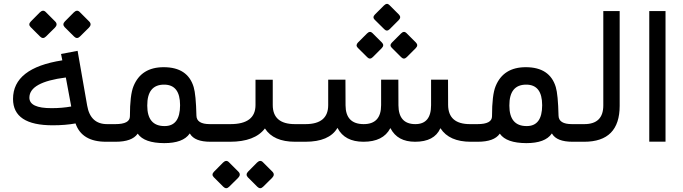

<svg xmlns="http://www.w3.org/2000/svg" viewBox="-20 -742 3577 1005"><path d="M319.5 -629.7 366.2 -676.9Q383.1 -693.3 396.9 -679.5L446.7 -629.7Q462.1 -614.4 445.6 -597.4L398.5 -550.8Q383.1 -535.4 367.7 -550.8L317.9 -600.5Q305.1 -614.9 319.5 -629.7ZM141.5 -629.7 188.2 -676.9Q205.1 -693.3 219 -679.5L268.7 -629.7Q284.1 -614.4 267.7 -597.4L220.5 -550.8Q205.1 -535.4 189.7 -550.8L140 -600.5Q126.2 -614.4 141.5 -629.7ZM558.5 0H534.9Q408.2 0 375.4 -95.9Q321.5 -86.2 256.9 -86.2Q48.2 -85.6 48.2 -224.1Q48.2 -386.2 306.2 -426.2L299.5 -459.5L386.2 -475.9L436.4 -188.7Q453.3 -92.3 540.5 -92.3H558.5Q571.3 -92.3 571.3 -50.8V-45.1Q571.3 0 558.5 0ZM352.8 -184.6 324.6 -336.4Q133.8 -312.3 133.8 -230.8Q133.8 -175.4 250.3 -175.9Q305.1 -175.9 352.8 -184.6Z M1095.9 0H1081.5Q999 0 974.4 -42.1L973.3 -43.6L972.3 -42.1Q937.9 7.2 839.5 7.2Q735.4 6.7 701.5 -41.5L701 -42.6L700 -41.5Q670.8 0 585.1 0H553.3Q526.2 0 526.2 -44.1V-49.7Q526.2 -71.3 533.1 -81.8Q540 -92.3 553.3 -92.3H584.1Q660 -92.3 660 -133.3Q660 -245.6 679 -291.3Q719.5 -390.3 836.9 -390.3Q962.6 -390.3 993.8 -286.2Q1005.6 -247.2 1008.2 -136.4Q1009.2 -92.3 1078.5 -92.3H1095.9Q1107.7 -92.3 1107.7 -49.7V-44.1Q1107.7 0 1095.9 0ZM839 -299Q750.3 -299 750.8 -189.2Q750.8 -135.9 773.3 -109Q795.9 -82.1 841 -82.1Q922.6 -81.5 922.6 -191.3Q922.6 -299 839 -299Z M1278.5 156.4 1325.1 109.2Q1342.1 92.8 1355.9 106.7L1405.6 156.4Q1421 171.8 1404.6 188.7L1357.4 235.4Q1342.1 250.8 1326.7 235.4L1276.9 185.6Q1264.1 171.3 1278.5 156.4ZM1100.5 156.4 1147.2 109.2Q1164.1 92.8 1177.9 106.7L1227.7 156.4Q1243.1 171.8 1226.7 188.7L1179.5 235.4Q1164.1 250.8 1148.7 235.4L1099 185.6Q1085.1 171.8 1100.5 156.4ZM1535.4 0H1524.6Q1411.3 0 1366.7 -69.7Q1313.8 0 1183.6 0H1090.8Q1063.6 0 1063.6 -44.1V-49.7Q1063.6 -71.3 1070.5 -81.8Q1077.4 -92.3 1090.8 -92.3H1186.2Q1317.4 -92.3 1317.4 -192.3V-324.6H1407.7V-192.3Q1407.7 -92.3 1524.1 -92.3H1535.4Q1547.2 -92.3 1547.2 -49.7V-44.1Q1547.2 0 1535.4 0Z M2031.8 -519.5 2079 -566.7Q2094.4 -582.1 2107.2 -569.2L2156.9 -519.5Q2171.3 -505.1 2155.9 -489.7L2108.7 -442.6Q2094.4 -428.2 2080 -442.6L2030.3 -492.3Q2017.4 -505.1 2031.8 -519.5ZM1853.8 -519.5 1901 -566.7Q1916.4 -582.1 1929.2 -569.2L1979 -519.5Q1993.3 -505.1 1977.9 -489.7L1930.8 -442.6Q1916.4 -428.2 1902.1 -442.6L1852.3 -492.3Q1840 -505.1 1853.8 -519.5ZM1942.6 -666.2 1989.7 -713.3Q2005.6 -728.7 2017.9 -715.9L2067.7 -666.2Q2082.1 -651.8 2066.7 -636.4L2019.5 -589.2Q2005.1 -574.9 1991.3 -589.2L1941 -639Q1928.2 -651.8 1942.6 -666.2ZM2325.6 -192.8Q2326.2 -92.3 2440 -92.3H2454.4Q2466.2 -92.3 2466.2 -49.7V-44.1Q2466.2 -32.8 2465.4 -24.4Q2464.6 -15.9 2463.1 -10.5Q2461.5 -5.1 2459.2 -2.6Q2456.9 0 2454.4 0H2444.1Q2331.8 0 2286.2 -69.7L2285.1 -71.3L2284.6 -69.7Q2253.3 0 2152.8 0Q2106.7 0 2074.6 -17.4Q2042.6 -34.9 2024.1 -70.3L2023.6 -71.8L2022.6 -70.3Q1985.6 0 1882.6 0Q1784.6 0 1747.2 -71.3L1746.7 -72.8L1745.6 -71.3Q1702.6 0 1578.5 0H1530.3Q1503.1 0 1503.1 -44.1V-49.7Q1503.1 -71.3 1510 -81.8Q1516.9 -92.3 1530.3 -92.3H1579Q1697.9 -92.3 1697.9 -191.8V-325.1H1788.2L1788.7 -190.8Q1789.2 -92.8 1883.1 -92.3Q1974.9 -91.8 1974.9 -191.8V-325.1H2065.1L2065.6 -190.8Q2066.2 -92.8 2153.3 -92.3Q2236.4 -91.8 2236.4 -191.3V-325.1H2325.1Z M2991.3 0H2976.9Q2894.4 0 2869.7 -42.1L2868.7 -43.6L2867.7 -42.1Q2833.3 7.2 2734.9 7.2Q2630.8 6.7 2596.9 -41.5L2596.4 -42.6L2595.4 -41.5Q2566.2 0 2480.5 0H2448.7Q2421.5 0 2421.5 -44.1V-49.7Q2421.5 -71.3 2428.5 -81.8Q2435.4 -92.3 2448.7 -92.3H2479.5Q2555.4 -92.3 2555.4 -133.3Q2555.4 -245.6 2574.4 -291.3Q2614.9 -390.3 2732.3 -390.3Q2857.9 -390.3 2889.2 -286.2Q2901 -247.2 2903.6 -136.4Q2904.6 -92.3 2973.8 -92.3H2991.3Q3003.1 -92.3 3003.1 -49.7V-44.1Q3003.1 0 2991.3 0ZM2734.4 -299Q2645.6 -299 2646.2 -189.2Q2646.2 -135.9 2668.7 -109Q2691.3 -82.1 2736.4 -82.1Q2817.9 -81.5 2817.9 -191.3Q2817.9 -299 2734.4 -299Z M2986.2 0Q2959 0 2959 -44.1V-49.7Q2959 -71.3 2965.6 -82.1Q2972.8 -92.3 2986.2 -92.3H3038.5Q3137.9 -92.3 3137.9 -190.3V-684.1H3223.6V-188.2Q3223.6 0 3037.9 0Z M3378.5 -684.1H3463.6V-0.5H3378.5Z"/></svg>

Font: Fira Code
Style: Regular
Weight: 400
Designer: Carrois Corporate, Edenspiekermann AG, Nikita Prokopov
Foundry: Carrois Corporate, Edenspiekermann AG, Nikita Prokopov
Version: Version 5.002